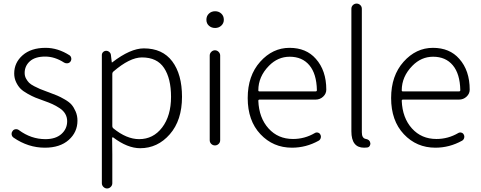

<svg xmlns="http://www.w3.org/2000/svg" viewBox="-20 -815 2693 1076"><path d="M231.4 12.7Q137.7 12.7 55.7 -43.9Q44.9 -51.8 44.9 -65.4Q44.9 -74.2 50.8 -81.1Q56.6 -89.8 67.4 -90.8Q78.1 -91.8 85.9 -85.9Q154.3 -35.2 234.4 -35.2Q292 -35.2 324.2 -64Q356.4 -92.8 356.4 -135.7Q356.4 -158.2 345.7 -176.8Q335 -195.3 314 -209Q293 -222.7 273.9 -231.4Q254.9 -240.2 226.6 -250Q196.3 -260.7 178.2 -268.1Q160.2 -275.4 134.8 -289.6Q109.4 -303.7 95.2 -317.9Q81.1 -332 70.3 -354.5Q59.6 -377 59.6 -403.3Q59.6 -463.9 106.9 -505.4Q154.3 -546.9 235.4 -546.9Q304.7 -546.9 370.1 -504.9Q377.9 -499 379.4 -488.8Q380.9 -478.5 375 -470.2Q369.1 -461.9 358.9 -460.4Q348.6 -459 339.8 -463.9Q287.1 -498 233.4 -498Q176.8 -498 147.5 -471.7Q118.2 -445.3 118.2 -406.2Q118.2 -388.7 126 -374.5Q133.8 -360.4 143.1 -351.1Q152.3 -341.8 172.4 -331.5Q192.4 -321.3 204.1 -316.4Q215.8 -311.5 242.2 -301.8Q246.1 -300.8 252.9 -297.9Q284.2 -286.1 300.8 -279.3Q317.4 -272.5 342.8 -257.8Q368.2 -243.2 380.9 -228.5Q393.6 -213.9 403.8 -190.4Q414.1 -167 414.1 -138.7Q414.1 -74.2 365.2 -30.8Q316.4 12.7 231.4 12.7Z M550.8 211.9V-505.9Q550.8 -516.6 558.1 -523.4Q565.4 -530.3 575.2 -530.3Q585 -530.3 592.8 -523.4Q600.6 -516.6 601.6 -506.8L606.4 -465.8Q606.4 -464.8 607.4 -464.8Q608.4 -464.8 609.4 -465.8Q710.9 -543.9 786.1 -543.9Q890.6 -543.9 945.3 -471.2Q1000 -398.4 1000 -272.5Q1000 -140.6 931.6 -62.5Q863.3 15.6 765.6 15.6Q694.3 15.6 614.3 -44.9Q612.3 -45.9 610.4 -44.9Q608.4 -43.9 608.4 -42L609.4 48.8V211.9Q609.4 223.6 600.6 232.4Q591.8 241.2 580.1 241.2Q568.4 241.2 559.6 232.4Q550.8 223.6 550.8 211.9ZM759.8 -35.2Q838.9 -35.2 888.7 -100.6Q938.5 -166 938.5 -272.5Q938.5 -375 899.4 -434.1Q860.4 -493.2 775.4 -493.2Q707 -493.2 614.3 -413.1Q609.4 -408.2 609.4 -401.4V-107.4Q609.4 -100.6 615.2 -95.7Q689.5 -35.2 759.8 -35.2Z M1155.3 -29.3V-503.9Q1155.3 -515.6 1164.1 -524.4Q1172.9 -533.2 1184.6 -533.2Q1196.3 -533.2 1205.1 -524.4Q1213.9 -515.6 1213.9 -503.9V-29.3Q1213.9 -16.6 1205.1 -8.3Q1196.3 0 1184.6 0Q1172.9 0 1164.1 -8.3Q1155.3 -16.6 1155.3 -29.3ZM1185.5 -658.2Q1165 -658.2 1150.9 -670.9Q1136.7 -683.6 1136.7 -704.1Q1136.7 -725.6 1150.9 -738.8Q1165 -752 1185.5 -752Q1206.1 -752 1220.2 -738.8Q1234.4 -725.6 1234.4 -704.1Q1234.4 -684.6 1220.2 -671.4Q1206.1 -658.2 1185.5 -658.2Z M1616.2 12.7Q1510.7 12.7 1439.5 -63Q1368.2 -138.7 1368.2 -265.6Q1368.2 -390.6 1438 -468.8Q1507.8 -546.9 1602.5 -546.9Q1696.3 -546.9 1750 -485.4Q1808.6 -419.9 1808.6 -312.5Q1808.6 -290 1791 -273.4Q1773.4 -256.8 1748 -256.8H1434.6Q1427.7 -256.8 1427.7 -250Q1431.6 -154.3 1484.9 -95.2Q1538.1 -36.1 1622.1 -36.1Q1687.5 -36.1 1744.1 -69.3Q1752 -74.2 1761.7 -71.8Q1771.5 -69.3 1775.4 -60.5Q1780.3 -51.8 1777.3 -41.5Q1774.4 -31.2 1765.6 -26.4Q1695.3 12.7 1616.2 12.7ZM1427.7 -308.6Q1427.7 -302.7 1434.6 -302.7H1748Q1755.9 -302.7 1755.9 -309.6Q1755.9 -310.5 1755.9 -310.5Q1753.9 -401.4 1713.9 -449.2Q1673.8 -497.1 1603.5 -497.1Q1537.1 -497.1 1487.3 -446.3Q1427.7 -385.7 1427.7 -308.6Z M2020.5 12.7Q1949.2 12.7 1949.2 -79.1V-765.6Q1949.2 -778.3 1958 -786.6Q1966.8 -794.9 1978.5 -794.9Q1990.2 -794.9 1999 -786.6Q2007.8 -778.3 2007.8 -765.6V-73.2Q2007.8 -56.6 2013.2 -47.9Q2018.6 -39.1 2027.3 -37.1Q2051.8 -33.2 2054.7 -15.6Q2055.7 -13.7 2055.7 -10.7Q2055.7 -3.9 2051.8 2.9Q2046.9 10.7 2037.1 11.7Q2029.3 12.7 2020.5 12.7Z M2419.9 12.7Q2314.5 12.7 2243.2 -63Q2171.9 -138.7 2171.9 -265.6Q2171.9 -390.6 2241.7 -468.8Q2311.5 -546.9 2406.2 -546.9Q2500 -546.9 2553.7 -485.4Q2612.3 -419.9 2612.3 -312.5Q2612.3 -290 2594.7 -273.4Q2577.1 -256.8 2551.8 -256.8H2238.3Q2231.4 -256.8 2231.4 -250Q2235.4 -154.3 2288.6 -95.2Q2341.8 -36.1 2425.8 -36.1Q2491.2 -36.1 2547.9 -69.3Q2555.7 -74.2 2565.4 -71.8Q2575.2 -69.3 2579.1 -60.5Q2584 -51.8 2581.1 -41.5Q2578.1 -31.2 2569.3 -26.4Q2499 12.7 2419.9 12.7ZM2231.4 -308.6Q2231.4 -302.7 2238.3 -302.7H2551.8Q2559.6 -302.7 2559.6 -309.6Q2559.6 -310.5 2559.6 -310.5Q2557.6 -401.4 2517.6 -449.2Q2477.5 -497.1 2407.2 -497.1Q2340.8 -497.1 2291 -446.3Q2231.4 -385.7 2231.4 -308.6Z"/></svg>

Font: irohamaru Light
Style: Regular
Weight: 200
Designer: [Source Han Sans]
Ryoko NISHIZUKA  (kana & ideographs); Paul D. Hunt (Latin, Greek & Cyrillic); Wenlong ZHANG  (bopomofo
Version: Version 1.01